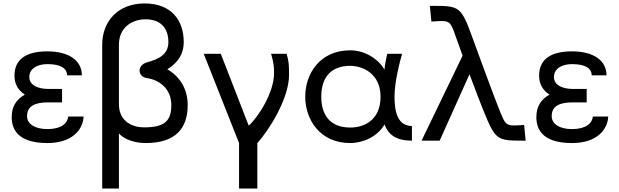

<svg xmlns="http://www.w3.org/2000/svg" viewBox="-20 -816 3592 1114"><path d="M255 14C400 14 462 -65 465 -140H376C372 -101 336 -67 255 -67C182 -67 137 -97 137 -142C137 -200 181 -222 259 -222H340V-300H259C208 -300 150 -318 150 -369C150 -419 198 -444 255 -444C331 -444 369 -420 369 -379H455C455 -466 378 -518 255 -518C121 -518 64 -464 64 -377C64 -327 86 -292 124 -267C72 -237 48 -196 48 -136C48 -53 98 14 255 14Z M573 -556V278H670V-42C701 -5 767 14 825 14C1003 14 1069 -75 1069 -207C1069 -295 1028 -369 951 -414C1008 -450 1046 -498 1046 -572C1046 -700 973 -796 819 -796C666 -796 573 -694 573 -556ZM670 -212V-556C670 -658 747 -704 825 -704C906 -704 957 -659 957 -572C957 -498 898 -472 832 -454C775 -438 777 -371 832 -363C908 -352 974 -298 974 -207C974 -117 939 -77 816 -77C752 -77 670 -108 670 -212Z M1367 278H1473V14C1537 -55 1657 -242 1657 -381C1657 -439 1656 -459 1643 -504H1553C1570 -445 1570 -422 1570 -391C1570 -276 1474 -131 1423 -87L1261 -504H1162L1367 14Z M2012 14C2088 14 2172 -25 2211 -94C2233 -37 2274 0 2370 0V-85C2288 -85 2269 -166 2269 -255C2269 -338 2298 -453 2313 -504H2227C2219 -472 2211 -425 2211 -412C2174 -475 2097 -524 2012 -524C1834 -524 1751 -386 1751 -255C1751 -125 1834 14 2012 14ZM1844 -255C1844 -365 1898 -434 2012 -434C2088 -434 2188 -386 2188 -255C2188 -123 2098 -76 2012 -76C1898 -76 1844 -146 1844 -255Z M3009 0H3030L3021 -91L3005 -90C2989 -89 2974 -88 2961 -88C2916 -88 2908 -104 2884 -162C2852 -239 2742 -540 2718 -606C2656 -778 2642 -782 2495 -782H2474L2483 -691L2499 -692C2515 -693 2530 -694 2543 -694C2589 -694 2598 -680 2621 -613L2664 -493L2426 0H2531L2704 -385C2737 -297 2770 -211 2785 -174C2854 -6 2862 0 3009 0Z M3299 14C3444 14 3506 -65 3509 -140H3420C3416 -101 3380 -67 3299 -67C3226 -67 3181 -97 3181 -142C3181 -200 3225 -222 3303 -222H3384V-300H3303C3252 -300 3194 -318 3194 -369C3194 -419 3242 -444 3299 -444C3375 -444 3413 -420 3413 -379H3499C3499 -466 3422 -518 3299 -518C3165 -518 3108 -464 3108 -377C3108 -327 3130 -292 3168 -267C3116 -237 3092 -196 3092 -136C3092 -53 3142 14 3299 14Z"/></svg>

Font: Hibana 45 SubMedium
Style: Regular
Weight: 500
Width: 6
Designer: pygmalion
Foundry: ybstudio
Version: Version 2021.007;FEAKit 1.0